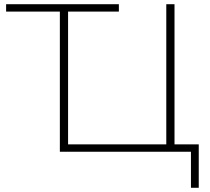

<svg xmlns="http://www.w3.org/2000/svg" viewBox="-20 -720 997 911"><path d="M923 -35H808V-700H769V-35H303V-665H544V-700H9V-665H264V0H886V171H923Z"/></svg>

Font: Montserrat-Alt1 ExtLt
Style: Regular
Weight: 200
Designer: Differentunic
Foundry: Differentunic
Version: Version 7.222